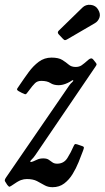

<svg xmlns="http://www.w3.org/2000/svg" viewBox="-56 -770 436 800"><path d="M26 -416Q44.5 -443.5 63.5 -469.5Q82.5 -495.5 105.8 -512.8Q129 -530 158.5 -530Q188 -530 203.5 -520.2Q219 -510.5 230.2 -500.8Q241.5 -491 259 -491Q274 -491 284.2 -498Q294.5 -505 313 -521.5Q325 -531.5 332.5 -522L342.5 -509.5Q346.5 -504.5 346.5 -501.8Q346.5 -499 341.5 -492L91 -123.5Q83.5 -112.5 76 -105.5Q68.5 -98.5 70.5 -96Q73 -93.5 82.2 -97.5Q91.5 -101.5 99 -105Q109.5 -110 124.5 -110Q139 -110 147 -104.5Q155 -99 162.5 -93.5Q170 -88 182 -88Q210 -88 224.8 -111.5Q239.5 -135 250 -159.5Q253 -166.5 255.5 -168.8Q258 -171 265.5 -168.5L287.5 -161Q293 -159 293.5 -155.8Q294 -152.5 290 -142Q282 -120.5 271.5 -94.5Q261 -68.5 246.5 -44.8Q232 -21 211.5 -5.5Q191 10 163 10Q143.5 10 129 1.5Q114.5 -7 98 -15.5Q81.5 -24 55.5 -24Q43.5 -24 31 -19.5Q18.5 -15 -8.5 4Q-16 9 -18.2 7.8Q-20.5 6.5 -26 0L-31 -8Q-36.5 -15 -36 -19.5Q-35.5 -24 -30.5 -31L232.5 -414Q238.5 -422.5 244.5 -427.5Q250.5 -432.5 249 -435Q247.5 -437.5 242.5 -433.8Q237.5 -430 226 -424.5Q206 -415 188.5 -415Q167.5 -415 154 -424Q140.5 -433 116 -433Q100 -433 90 -423.5Q80 -414 64 -392Q55.5 -380.5 52.5 -378Q49.5 -375.5 36 -382.5L22 -390Q12 -395.5 16.2 -401.5Q20.5 -407.5 26 -416ZM353 -730Q364 -711.5 358.2 -696.2Q352.5 -681 339.5 -673.5L225.5 -607Q219 -603 215.2 -602.8Q211.5 -602.5 206 -608.5L189 -626.5Q181 -635 189 -642.5L287 -738Q301 -752 322 -749.8Q343 -747.5 353 -730Z"/></svg>

Font: Besley* Condensed
Style: Italic
Weight: 400
Width: 3
Italic angle: -13°
Designer: Owen Earl
Foundry: indestructible type*
Version: Version 3.000; ttfautohint (v1.8.3)